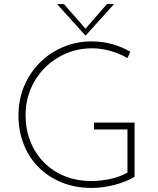

<svg xmlns="http://www.w3.org/2000/svg" viewBox="-20 -918 778 946"><path d="M643 -47Q624 -35 599 -25Q574 -15 546 -7.5Q518 0 489 4Q460 8 433 8Q350 8 283 -19.5Q216 -47 168.5 -95.5Q121 -144 96 -209Q71 -274 71 -348Q71 -427 99 -493.5Q127 -560 176.5 -609.5Q226 -659 291.5 -686.5Q357 -714 431 -714Q485 -714 533 -700.5Q581 -687 622 -663L608 -632Q584 -646 555 -657Q526 -668 495.5 -674Q465 -680 435 -680Q365 -680 305.5 -654.5Q246 -629 201 -584Q156 -539 131 -479Q106 -419 106 -350Q106 -282 129 -223Q152 -164 195 -119.5Q238 -75 298 -50.5Q358 -26 432 -26Q475 -26 524 -36.5Q573 -47 608 -68V-280H443V-314H643ZM295 -898 409 -768 392 -766 507 -898H542L402 -743H401L261 -898Z"/></svg>

Font: Josefin Sans ExtraLight
Style: Regular
Weight: 250
Designer: Santiago Orozco
Foundry: Typemade
Version: Version 2.000